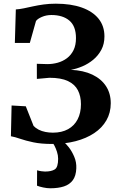

<svg xmlns="http://www.w3.org/2000/svg" viewBox="-20 -771 645 1042"><path d="M263.3 10.3Q202.6 10.3 160.6 1.3Q118.7 -7.6 89.9 -17.7Q61.1 -27.7 39.2 -31.6L42.9 -198.5L120 -194.1L162.3 -87.4Q174 -75.2 190.4 -67Q206.7 -58.8 226.6 -54.9Q246.4 -51 267.1 -51Q315.4 -51 349.4 -69.9Q383.4 -88.7 401.3 -123.4Q419.3 -158.1 419.3 -205.7Q419.3 -249 402.7 -281.2Q386.1 -313.4 348.6 -331.2Q311 -348.9 248.3 -348.9L180.1 -342.7L179.9 -424.8L237.3 -423.1Q265.7 -423.1 293.3 -430.7Q320.9 -438.4 343.4 -455.2Q365.8 -472.1 379.1 -498.9Q392.3 -525.8 392.3 -564.2Q392.3 -628.9 356.6 -659.2Q320.9 -689.5 258.9 -689.5Q230.9 -689.5 207 -679.1Q183 -668.7 175.2 -656.7L141.9 -538H60.6L65.9 -719.8Q85.9 -721 109 -725.8Q132.1 -730.6 158.9 -736.5Q185.8 -742.4 216.6 -746.7Q247.5 -751 283 -751Q365.1 -751 424.1 -730Q483 -709 514.9 -669.5Q546.8 -629.9 546.8 -573.4Q546.8 -532.3 530 -500.8Q513.2 -469.4 486.1 -446.9Q459 -424.5 427 -410.9Q395 -397.4 364.6 -392Q432.6 -389 481.1 -366Q529.6 -342.9 555.4 -303.3Q581.1 -263.6 581.1 -210.8Q581.1 -159.1 557.5 -118Q534 -76.9 491.1 -48.4Q448.3 -19.9 390.3 -4.8Q332.4 10.3 263.3 10.3ZM252.8 250.8Q235 250.8 214.5 246.4Q194 242.1 180.9 236.7L181.3 153.1Q191.8 156.6 204.8 158.3Q217.8 160 224.2 160Q259 160 277.3 148.3Q295.5 136.7 295.5 90.8Q295.5 72 289.3 53Q283.2 34 275.5 19.5Q267.8 5 262.6 0H306.5H326.3Q337.2 7.7 353.7 28.7Q370.1 49.8 382.9 79.6Q395.6 109.4 394.1 142.8Q392.6 183 375.4 206.7Q358.1 230.4 327.2 240.6Q296.3 250.8 252.8 250.8Z"/></svg>

Font: Merriweather Light
Style: Regular
Weight: 300
Designer: Eben Sorkin
Foundry: Eben Sorkin
Version: Version 2.100